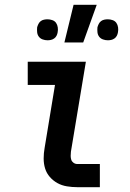

<svg xmlns="http://www.w3.org/2000/svg" viewBox="-20 -776 540 796"><path d="M300 0Q279 0 257.5 -3.5Q236 -7 218 -17Q200 -27 186.5 -42.5Q173 -58 167 -77.5Q161 -97 161 -119Q161 -141 165 -163L208 -424H95V-520H336L274 -147Q273 -138 273 -129.5Q273 -121 275.5 -113.5Q278 -106 285 -101Q292 -96 301 -96H394V0ZM247 -600 285 -756H381L325 -600ZM427 -609Q417 -609 407 -612.5Q397 -616 391 -624Q385 -632 384 -642.5Q383 -653 384 -663Q386 -670 389.5 -677Q393 -684 399 -688.5Q405 -693 412.5 -694.5Q420 -696 427 -696Q437 -696 447 -692.5Q457 -689 462.5 -681Q468 -673 469.5 -662.5Q471 -652 469 -642Q468 -635 464.5 -628Q461 -621 454.5 -616.5Q448 -612 441 -610.5Q434 -609 427 -609ZM177 -609Q167 -609 157 -612.5Q147 -616 141 -624Q135 -632 134 -642.5Q133 -653 134 -663Q136 -670 139.5 -677Q143 -684 149 -688.5Q155 -693 162.5 -694.5Q170 -696 177 -696Q187 -696 197 -692.5Q207 -689 212.5 -681Q218 -673 219.5 -662.5Q221 -652 219 -642Q218 -635 214.5 -628Q211 -621 204.5 -616.5Q198 -612 191 -610.5Q184 -609 177 -609Z"/></svg>

Font: Iosevka Curly Slab
Style: Bold Italic
Weight: 700
Italic angle: -9°
Monospace: yes
Designer: Belleve Invis
Foundry: Belleve Invis
Version: Version 22.1.2; ttfautohint (v1.8.4)